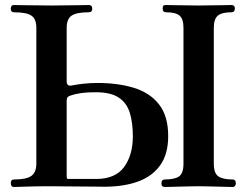

<svg xmlns="http://www.w3.org/2000/svg" viewBox="-20 -746 984 766"><path d="M36 0Q23 0 23 -16Q23 -30 36 -30Q86 -30 105.5 -44.5Q125 -59 125 -93V-635Q125 -670 105.5 -683.5Q86 -697 36 -697Q23 -697 23 -711Q23 -726 36 -726Q40 -726 57 -725.5Q74 -725 97.5 -725Q121 -725 144.5 -724.5Q168 -724 185 -724Q202 -724 225 -724.5Q248 -725 271.5 -725Q295 -725 312.5 -725.5Q330 -726 334 -726Q348 -726 348 -711Q348 -697 334 -697Q285 -697 265.5 -683.5Q246 -670 246 -635V-422Q246 -412 251 -407Q256 -402 272 -406Q286 -409 313 -412Q340 -415 369 -415Q451 -415 514.5 -395.5Q578 -376 614.5 -329.5Q651 -283 651 -203Q651 -131 619 -86.5Q587 -42 530 -21.5Q473 -1 396 -1Q385 -1 356.5 -1.5Q328 -2 294 -2Q260 -2 229 -2.5Q198 -3 181 -3Q125 -3 86 -1.5Q47 0 36 0ZM638 0Q624 0 624 -14Q624 -30 638 -30Q676 -30 694 -42Q712 -54 712 -93V-635Q712 -670 696.5 -683.5Q681 -697 643 -697Q629 -697 629 -711Q629 -722 632.5 -724Q636 -726 643 -726Q647 -726 662.5 -725.5Q678 -725 699 -725Q720 -725 739.5 -724.5Q759 -724 771 -724Q783 -724 803.5 -724.5Q824 -725 845.5 -725Q867 -725 883 -725.5Q899 -726 903 -726Q917 -726 917 -713Q917 -697 903 -697Q865 -697 849 -683.5Q833 -670 833 -635V-93Q833 -55 851 -42.5Q869 -30 908 -30Q921 -30 921 -14Q921 -9 917.5 -4.5Q914 0 908 0Q903 0 885.5 -0.5Q868 -1 846 -1.5Q824 -2 803.5 -2.5Q783 -3 771 -3Q759 -3 739 -2.5Q719 -2 697.5 -1.5Q676 -1 659.5 -0.5Q643 0 638 0ZM250 -32H363Q440 -32 475 -79.5Q510 -127 510 -203Q510 -256 498 -295.5Q486 -335 454 -356.5Q422 -378 362 -378Q326 -378 302.5 -374.5Q279 -371 262 -365Q250 -361 248 -355.5Q246 -350 246 -343Q246 -342 246 -341V-46Q246 -32 250 -32Z"/></svg>

Font: Zen Old Mincho Black
Style: Regular
Weight: 900
Designer: Yoshimichi Ohira
Foundry: Positype
Version: Version 1.001